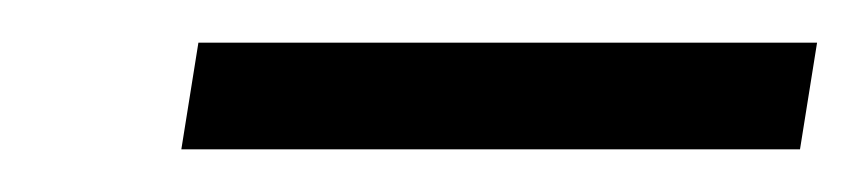

<svg xmlns="http://www.w3.org/2000/svg" viewBox="-20 -335 403 90"><path d="M73 -315H363L355 -265H65Z"/></svg>

Font: Exo Light
Style: Italic
Weight: 300
Italic angle: -9°
Designer: Natanael Gama
Foundry: Natanael Gama
Version: Version 1.500; ttfautohint (v1.6)